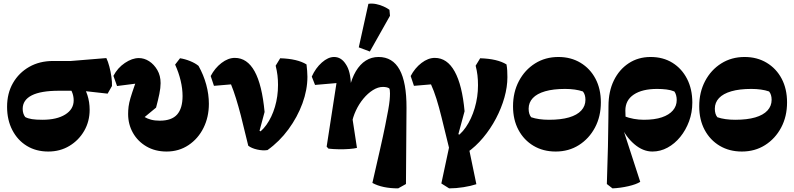

<svg xmlns="http://www.w3.org/2000/svg" viewBox="-20 -815 4377 1058"><path d="M246 20Q179 20 128 -11Q77 -42 48 -98Q19 -154 19 -226Q19 -301 51.5 -357.5Q84 -414 141 -446.5Q198 -479 273 -479H371L566 -495Q575 -477 582.5 -448.5Q590 -420 594 -391Q598 -362 597 -341L573 -299L430 -315H306Q205 -315 155 -289.5Q105 -264 105 -215Q105 -202 108.5 -190.5Q112 -179 119 -170Q134 -162 156 -158.5Q178 -155 214 -155Q293 -155 339.5 -184Q386 -213 386 -262Q386 -287 376 -310Q366 -333 348 -348L424 -364Q449 -330 461.5 -291.5Q474 -253 474 -210Q474 -146 444 -94Q414 -42 362.5 -11Q311 20 246 20Z M898 20Q835 20 787 -8Q739 -36 712.5 -83Q686 -130 686 -187Q686 -207 688.5 -227.5Q691 -248 699 -275Q707 -302 721 -342Q735 -382 757 -441L758 -358L625 -341L605 -397Q628 -441 668 -468Q708 -495 745 -495Q775 -495 802 -477.5Q829 -460 847 -429Q865 -398 865 -357Q865 -331 858 -297Q851 -263 840 -222L777 -170Q792 -161 812.5 -155.5Q833 -150 860 -150Q926 -150 956 -184Q986 -218 986 -286Q986 -326 975.5 -370.5Q965 -415 945 -459L972 -494Q999 -490 1027.5 -478.5Q1056 -467 1074 -452Q1102 -402 1116.5 -348.5Q1131 -295 1131 -243Q1131 -170 1101.5 -110.5Q1072 -51 1019 -15.5Q966 20 898 20Z M1454 12Q1428 16 1397 9Q1366 2 1348 -12L1307 -179Q1294 -229 1280.5 -272.5Q1267 -316 1253 -350L1159 -342L1141 -396Q1164 -440 1200.5 -468Q1237 -496 1274 -496Q1342 -496 1383 -422Q1424 -348 1438 -198L1399 -53L1378 -66Q1418 -85 1448 -127Q1478 -169 1495 -226Q1512 -283 1512 -347Q1512 -375 1509 -400Q1506 -425 1499 -453L1524 -494Q1619 -491 1669 -460Q1671 -442 1672.5 -425Q1674 -408 1674 -392Q1674 -320 1646.5 -245Q1619 -170 1569.5 -102.5Q1520 -35 1454 12ZM1377 -29 1358 -64 1387 -107 1446 -75Z M2174 223Q2087 223 2032 193Q2057 84 2074.5 7Q2092 -70 2102.5 -122.5Q2113 -175 2119 -208Q2125 -241 2127 -262.5Q2129 -284 2129 -300Q2129 -321 2125 -328Q2119 -332 2110 -334Q2101 -336 2090 -336Q2063 -336 2035 -318.5Q2007 -301 1982.5 -271.5Q1958 -242 1941 -205.5Q1924 -169 1918 -132L1896 -196L1905 -327Q1918 -384 1941 -422.5Q1964 -461 1995.5 -481Q2027 -501 2066 -501Q2221 -501 2220 -221L2217 199ZM1790 4 1780 -7 1844 -421 1890 -362 1716 -347 1698 -393Q1719 -440 1753.5 -470.5Q1788 -501 1821 -501Q1860 -501 1885 -462Q1899 -442 1906 -412.5Q1913 -383 1914 -342L1917 -196L1947 0Q1931 4 1904 6Q1877 8 1846.5 7.5Q1816 7 1790 4ZM2018 -531 1957 -554 2010 -794Q2031 -797 2053 -792.5Q2075 -788 2094.5 -779Q2114 -770 2126 -761L2129 -728Z M2455 223 2412 196 2460 -29 2464 39 2413 -169Q2399 -226 2385 -270.5Q2371 -315 2355 -350L2261 -342L2243 -396Q2266 -440 2302.5 -468Q2339 -496 2376 -496Q2444 -496 2485.5 -421Q2527 -346 2540 -202L2501 -58L2477 -51Q2516 -69 2547 -114Q2578 -159 2596 -220Q2614 -281 2614 -345Q2614 -375 2611 -400.5Q2608 -426 2601 -453L2626 -494Q2721 -491 2771 -460Q2774 -443 2775 -426.5Q2776 -410 2776 -390Q2776 -336 2759.5 -277.5Q2743 -219 2713 -162Q2683 -105 2642 -56Q2601 -7 2552 27L2561 -12L2605 200Q2575 210 2534 216.5Q2493 223 2455 223ZM2470 -20 2451 -55 2477 -92 2536 -59Z M3042 20Q2973 20 2920 -11.5Q2867 -43 2837 -99Q2807 -155 2807 -229Q2807 -307 2839.5 -368.5Q2872 -430 2928.5 -465.5Q2985 -501 3057 -501Q3126 -501 3179 -469Q3232 -437 3261.5 -381Q3291 -325 3291 -251Q3291 -173 3258.5 -112Q3226 -51 3170 -15.5Q3114 20 3042 20ZM3005 -155Q3071 -155 3115.5 -168Q3160 -181 3183 -206Q3206 -231 3206 -265Q3206 -294 3192 -311Q3172 -318 3147 -321.5Q3122 -325 3094 -325Q3029 -325 2984 -312Q2939 -299 2916 -274.5Q2893 -250 2893 -216Q2893 -186 2907 -169Q2927 -162 2952 -158.5Q2977 -155 3005 -155Z M3355 223 3324 199 3330 -7Q3331 -61 3331.5 -98Q3332 -135 3332.5 -166Q3333 -197 3333 -230Q3333 -311 3362.5 -371.5Q3392 -432 3444.5 -466.5Q3497 -501 3565 -501Q3634 -501 3685.5 -469Q3737 -437 3766 -380.5Q3795 -324 3795 -250Q3795 -195 3777 -146.5Q3759 -98 3728.5 -60.5Q3698 -23 3658.5 -1.5Q3619 20 3575 20Q3523 20 3475.5 -20.5Q3428 -61 3399 -126L3419 -175Q3445 -165 3472.5 -160Q3500 -155 3528 -155Q3587 -155 3627 -168.5Q3667 -182 3688 -206.5Q3709 -231 3709 -264Q3709 -278 3705.5 -290.5Q3702 -303 3696 -311Q3677 -319 3652.5 -322Q3628 -325 3601 -325Q3519 -325 3472.5 -294Q3426 -263 3426 -206Q3426 -188 3427 -172.5Q3428 -157 3430 -142L3408 -121L3508 187Q3486 201 3442.5 211Q3399 221 3355 223Z M4068 20Q3999 20 3946 -11.5Q3893 -43 3863 -99Q3833 -155 3833 -229Q3833 -307 3865.5 -368.5Q3898 -430 3954.5 -465.5Q4011 -501 4083 -501Q4152 -501 4205 -469Q4258 -437 4287.5 -381Q4317 -325 4317 -251Q4317 -173 4284.5 -112Q4252 -51 4196 -15.5Q4140 20 4068 20ZM4031 -155Q4097 -155 4141.5 -168Q4186 -181 4209 -206Q4232 -231 4232 -265Q4232 -294 4218 -311Q4198 -318 4173 -321.5Q4148 -325 4120 -325Q4055 -325 4010 -312Q3965 -299 3942 -274.5Q3919 -250 3919 -216Q3919 -186 3933 -169Q3953 -162 3978 -158.5Q4003 -155 4031 -155Z"/></svg>

Font: Eczar
Style: Bold
Weight: 700
Designer: Vaibhav Singh
Foundry: Rosetta Type Foundry
Version: Version 2.000